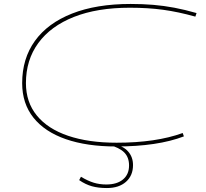

<svg xmlns="http://www.w3.org/2000/svg" viewBox="-20 -730 1042 970"><path d="M566 10Q419 10 312.5 -27Q206 -64 149 -135.5Q92 -207 92 -310Q92 -434 156.5 -523.5Q221 -613 344 -661.5Q467 -710 640 -710Q701 -710 754.5 -705.5Q808 -701 861 -691Q914 -681 973 -664L967 -646Q881 -670 804.5 -680.5Q728 -691 636 -691Q471 -691 353.5 -644.5Q236 -598 173.5 -512.5Q111 -427 111 -310Q111 -214 166 -146.5Q221 -79 324 -44Q427 -9 569 -9Q768 -9 903 -58L909 -41Q776 10 566 10ZM380 180 389 163Q424 184 453.5 193Q483 202 517 202Q571 202 601.5 176.5Q632 151 632 106Q632 65 608 40.5Q584 16 527 0H558Q602 7 627 35Q652 63 652 104Q652 157 616.5 188.5Q581 220 520 220Q477 220 444.5 211Q412 202 380 180Z"/></svg>

Font: Georama ExtraExtended Thin
Style: Italic
Weight: 100
Width: 8
Italic angle: -9°
Designer: Jean-Baptiste Levee
Foundry: Production Type
Version: Version 1.000